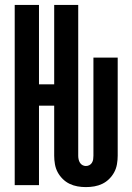

<svg xmlns="http://www.w3.org/2000/svg" viewBox="-20 -755 540 783"><path d="M330 8Q313 8 296 5Q279 2 263.5 -5.5Q248 -13 235.5 -25.5Q223 -38 215 -53Q207 -68 204 -85.5Q201 -103 201 -120V-324H139V0H40V-735H139V-411H201V-735H299V-120Q299 -113 300.5 -105.5Q302 -98 306 -91.5Q310 -85 316.5 -81.5Q323 -78 330 -78Q338 -78 344.5 -81.5Q351 -85 355 -91.5Q359 -98 360 -105.5Q361 -113 361 -120V-520H460V-120Q460 -103 457 -85.5Q454 -68 446 -53Q438 -38 425.5 -25.5Q413 -13 397.5 -5.5Q382 2 365 5Q348 8 330 8Z"/></svg>

Font: Iosevka Term Semibold
Style: Regular
Weight: 600
Monospace: yes
Designer: Belleve Invis
Foundry: Belleve Invis
Version: Version 31.4.0